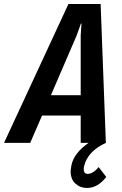

<svg xmlns="http://www.w3.org/2000/svg" viewBox="-74 -710 604 954"><path d="M454 169Q412 224 358 224Q325 224 301 202.5Q277 181 277 141Q277 133 281 111Q293 51 366 0H327V-136H135L76 0H-54L266 -690H426L452 0Q374 36 350 96Q342 117 342 130Q342 154 362 154Q375 154 390 144.5Q405 135 416 120ZM327 -237V-534L331 -593H328L307 -534L179 -237Z"/></svg>

Font: Decalotype SemiBold Italic
Style: Regular
Weight: 600
Italic angle: -12°
Designer: Alfredo Marco Pradil
Foundry: Alfredo Marco Pradil
Version: Version 1.0